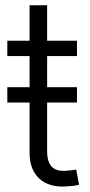

<svg xmlns="http://www.w3.org/2000/svg" viewBox="-20 -691 335 716"><path d="M267.1 -365.7V-308.6H7.3V-365.7ZM267.1 -539.1V-481.9H7.3V-539.1ZM90.3 -671.4H155.8V-126Q155.8 -87.4 173.1 -69.3Q190.4 -51.3 226.6 -54.2Q234.4 -54.7 244.9 -55.9Q255.4 -57.1 264.2 -58.6L274.9 -2Q264.2 1 251 2.4Q237.8 3.9 225.1 4.4Q161.1 7.8 125.7 -25.9Q90.3 -59.6 90.3 -121.1Z"/></svg>

Font: Inter 18pt Light
Style: Regular
Weight: 300
Designer: Rasmus Andersson
Foundry: rsms
Version: Version 4.001;git-66647c0bb